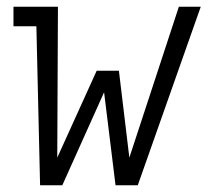

<svg xmlns="http://www.w3.org/2000/svg" viewBox="-20 -550 640 570"><path d="M99 0 88 -472H20V-530H152L150 -82L267 -340H333L364 -82L511 -530H576L389 0H323L289 -276L165 0Z"/></svg>

Font: Iosevka Slab Light Extended
Style: Italic
Weight: 300
Width: 7
Italic angle: -9°
Monospace: yes
Designer: Belleve Invis
Foundry: Belleve Invis
Version: Version 11.1.0; ttfautohint (v1.8.3)